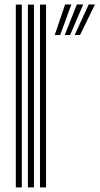

<svg xmlns="http://www.w3.org/2000/svg" viewBox="-20 -820 436 840"><path d="M155 0V-800H181.5V0ZM49.2 0V-800H75.5V0ZM102 0V-800H128.5V0ZM243.2 -666.8H219.5L264.8 -800.5H292.2ZM330.2 -666.8H306.8L368 -800.5H395.5ZM286.8 -666.8H263.2L316.2 -800.5H344Z"/></svg>

Font: Big Shoulders Inline Text ExtraBold
Style: Regular
Weight: 800
Designer: Patric King
Foundry: XO Type Co
Version: Version 1.000